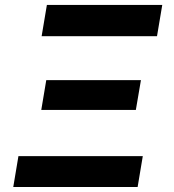

<svg xmlns="http://www.w3.org/2000/svg" viewBox="-20 -747 695 767"><path d="M33 0H529.8L550.4 -123.2H53.6ZM144.9 -307.9H522.7L543 -426.8H164.8ZM146.3 -602.3H607.2L628.2 -727.3H167.3Z"/></svg>

Font: Magic Ui Pro
Style: Bold Italic
Weight: 700
Italic angle: -9.39999°
Designer: Stefan Endress, Andreas Faust
Version: Version 1.000;FEAKit 1.0